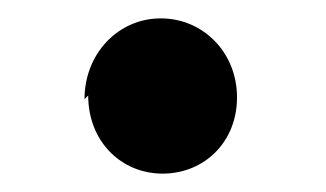

<svg xmlns="http://www.w3.org/2000/svg" viewBox="-20 -145 355 209"><path d="M76 -41C76 9 112 44 157 44C202 44 238 10 238 -39C238 -88 201 -125 155 -125C109 -125 72 -87 72 -37Z"/></svg>

Font: GenEiGothic-pro-SemiBold
Style: Regular
Weight: 500
Designer: Ryoko NISHIZUKA (kana & ideographs); Paul D. Hunt (Latin, Greek & Cyrillic); Wenlong ZHANG (bopomofo); Sandoll Communica
Foundry: Adobe Systems Incorporated; o_tamon
Version: Version 1.000.140830